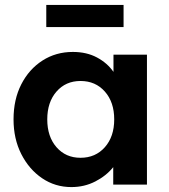

<svg xmlns="http://www.w3.org/2000/svg" viewBox="-20 -750 688 780"><path d="M270 10Q204 10 151 -26Q98 -62 66.5 -124Q35 -186 35 -265Q35 -346 66.5 -407.5Q98 -469 152.5 -504Q207 -539 276 -539Q332 -539 374 -516.5Q416 -494 441 -458V-528H577V0H440V-71Q412 -36 367.5 -13Q323 10 270 10ZM307 -109Q368 -109 406 -152Q444 -195 444 -265Q444 -335 406 -378Q368 -421 307 -421Q247 -421 209.5 -378Q172 -335 172 -265Q172 -195 209.5 -152Q247 -109 307 -109ZM168 -640V-730H482V-640Z"/></svg>

Font: Lexend SemiBold
Style: Regular
Weight: 600
Designer: Bonnie Shaver-Troup, Thomas Jockin
Foundry: Lexend
Version: Version 1.005; ttfautohint (v1.8.3)